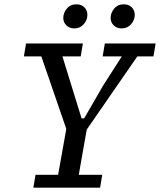

<svg xmlns="http://www.w3.org/2000/svg" viewBox="-20 -872 743 892"><path d="M457 -610 467 -670H703L693 -610H618L383 -270Q374 -218 364.5 -165.5Q355 -113 346 -60H455L445 0H135L145 -60H250L288 -273L172 -610H91L101 -670H365L355 -610H270L359 -322H371L460 -476L546 -610ZM325 -740Q303 -740 288.5 -754Q274 -768 274 -789Q274 -812 290.5 -832Q307 -852 335 -852Q358 -852 372 -838Q386 -824 386 -803Q386 -779 369 -759.5Q352 -740 325 -740ZM545 -740Q523 -740 508.5 -754Q494 -768 494 -789Q494 -812 510.5 -832Q527 -852 555 -852Q578 -852 592 -838Q606 -824 606 -803Q606 -779 589 -759.5Q572 -740 545 -740Z"/></svg>

Font: Source Serif 4 Caption
Style: Italic
Weight: 400
Italic angle: -12°
Designer: Frank Grießhammer
Foundry: Adobe Systems Incorporated
Version: Version 4.004;hotconv 1.0.117;makeotfexe 2.5.65602